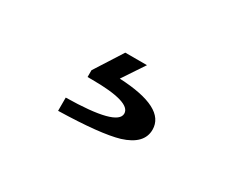

<svg xmlns="http://www.w3.org/2000/svg" viewBox="-47 -233 595 490"><g transform="rotate(30 250.0 12.0)"><path d="M278.3 -95.2 235.4 -30.8Q373 -24.4 373 40.5Q373 83 314.5 101.1Q263.2 116.2 140.1 119.1V80.1Q290 78.1 290 41Q290 6.8 174.3 6.8Q170.9 6.8 162.1 6.8V-13.2L214.4 -95.2Z"/></g></svg>

Font: BIZ UDPGothic
Style: Regular
Weight: 400
Designer: TypeBank Co., Ltd.
Foundry: Morisawa Inc.
Version: Version 1.051